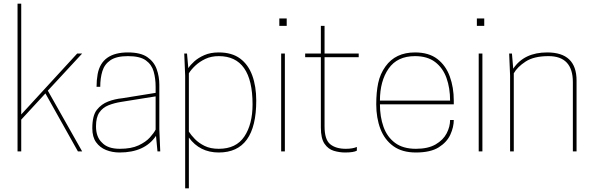

<svg xmlns="http://www.w3.org/2000/svg" viewBox="-20 -820 3203 1040"><path d="M425 0H402L226 -314L95 -172V0H75V-800H95V-200L398 -530H425L239 -329Z M628 6Q588 6 554.5 -7.5Q521 -21 500.5 -49.5Q480 -78 480 -125Q480 -194 504.5 -225Q529 -256 565.5 -270Q602 -284 643 -288L823 -317V-350Q823 -394 812.5 -432Q802 -470 770 -493Q738 -516 673 -516Q611 -516 578.5 -494Q546 -472 534.5 -434.5Q523 -397 523 -350H503Q503 -386 509 -419Q531 -536 673 -536Q741 -536 777.5 -511Q814 -486 828.5 -446Q843 -406 843 -361V-120L848 0H833L825 -84Q764 6 628 6ZM629 -14Q691 -14 730.5 -32.5Q770 -51 792 -75.5Q814 -100 823 -118V-298L636 -268Q598 -262 567 -249.5Q536 -237 518 -210.5Q500 -184 500 -136Q500 -78 532 -48Q563 -14 629 -14Z M1003 200H983V-410L978 -530H993L1000 -451Q1011 -468 1032.5 -487.5Q1054 -507 1087 -521.5Q1120 -536 1165 -536Q1236 -536 1280.5 -503Q1325 -470 1346.5 -411Q1368 -352 1368 -275Q1368 6 1165 6Q1062 6 1003 -75ZM1165 -14Q1259 -14 1303.5 -80.5Q1348 -147 1348 -255Q1348 -516 1165 -516Q1124 -516 1092.5 -501Q1061 -486 1038.5 -465Q1016 -444 1003 -423V-107Q1015 -88 1036 -66.5Q1057 -45 1088.5 -29.5Q1120 -14 1165 -14Z M1523 0H1503V-530H1523ZM1533 -680H1493V-720H1533Z M1849 6Q1819 6 1788.5 -3Q1758 -12 1738 -41Q1718 -70 1718 -129V-510H1633V-530H1718V-680H1738V-530H1923V-510H1738V-135Q1738 -64 1768.5 -39Q1799 -14 1853 -14Q1890 -14 1913 -24V-4Q1896 6 1849 6Z M2233 6Q2158 6 2110.5 -28.5Q2063 -63 2040.5 -122Q2018 -181 2018 -255Q2018 -320 2028.5 -370Q2039 -420 2068 -460Q2122 -536 2228 -536Q2303 -536 2349 -500.5Q2395 -465 2416.5 -405.5Q2438 -346 2438 -275V-255H2038Q2038 -187 2057.5 -132.5Q2077 -78 2120 -46Q2163 -14 2233 -14Q2299 -14 2340 -38Q2381 -62 2399.5 -98Q2418 -134 2418 -170H2438Q2438 -132 2419.5 -91Q2401 -50 2356.5 -22Q2312 6 2233 6ZM2418 -275Q2418 -343 2398.5 -397.5Q2379 -452 2337 -484Q2295 -516 2228 -516Q2132 -516 2085 -448.5Q2038 -381 2038 -275Z M2593 0H2573V-530H2593ZM2603 -680H2563V-720H2603Z M3103 0H3083V-375Q3083 -516 2951 -516Q2872 -516 2827 -486.5Q2782 -457 2763 -423V0H2743V-410L2738 -530H2753L2760 -448Q2819 -536 2944 -536Q3103 -536 3103 -384Z"/></svg>

Font: Tanohe Sans Thin
Style: Regular
Weight: 100
Designer: Village Type and Design LLC & Cristiano Sobral
Foundry: Cooper Hewitt Smithsonian Design Museum
Version: Version 1.00;September 29, 2021;FontCreator 13.0.0.2655 64-b